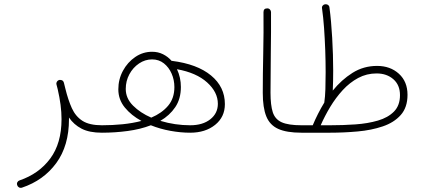

<svg xmlns="http://www.w3.org/2000/svg" viewBox="-20 -632 2021 908"><path d="M247.1 -232.4Q245.6 -237.3 247.6 -242.2Q249 -246.6 252.9 -250Q256.3 -252.9 260.7 -253.9Q263.7 -254.4 266.1 -253.9Q278.8 -253.4 282.2 -240.7Q285.6 -226.6 289.1 -212.9Q302.2 -159.2 319.8 -120.4Q337.4 -81.5 370.1 -60.5Q402.8 -39.6 461.9 -39.6H462.4Q480 -39.6 480 -22Q480 -4.4 462.4 -4.4H461.9Q402.8 -4.4 366 -23.4Q329.1 -42.5 306.2 -76.2Q306.2 -72.3 306.2 -68.4Q306.2 57.1 246.1 139.2Q186 221.2 84 255.4Q76.2 257.8 69.8 254.2Q63.5 250.5 61.5 244.1Q58.6 235.8 62.3 229.5Q65.9 223.1 72.3 221.2Q164.1 189.9 217.5 117.9Q271 45.9 271 -68.4Q271 -101.1 266.4 -136.5Q261.7 -171.9 252.9 -210Q250.5 -219.7 247.1 -232.4Z M444.8 -22Q444.8 -39.6 462.4 -39.6Q512.2 -39.6 559.8 -44.4Q607.4 -49.3 648.9 -60.1Q601.1 -85.9 570.3 -123.5Q539.6 -161.1 539.6 -209.5Q539.6 -256.8 561.3 -297.1Q583 -337.4 619.4 -362.3Q655.8 -387.2 699.2 -387.2Q727.5 -387.2 751 -375.5Q774.4 -363.8 791.5 -344.2H793Q912.6 -329.1 978 -275.1Q1043.5 -221.2 1043.5 -139.6Q1043.5 -78.6 997.3 -41.5Q951.2 -4.4 879.4 -4.4Q834.5 -4.4 785.9 -13.2Q737.3 -22 693.4 -39.6Q643.6 -20.5 583.7 -12.5Q523.9 -4.4 462.4 -4.4Q455.1 -4.4 450 -9.5Q444.8 -14.6 444.8 -22ZM574.7 -211.4Q574.7 -167 609.1 -132.6Q643.6 -98.1 695.3 -75.7Q745.1 -96.7 774.9 -131.8Q804.7 -167 804.7 -220.2Q804.7 -253.9 791.7 -283.7Q778.8 -313.5 755.1 -332.3Q731.4 -351.1 699.2 -351.1Q666 -351.1 637.5 -331.8Q608.9 -312.5 591.8 -280.8Q574.7 -249 574.7 -211.4ZM835.4 -220.7Q835.4 -164.6 808.8 -125.2Q782.2 -85.9 738.3 -60.5Q807.6 -39.6 879.4 -39.6Q939 -39.6 974.6 -67.9Q1010.3 -96.2 1010.3 -141.1Q1010.3 -196.3 959.5 -242.2Q908.7 -288.1 816.9 -304.7Q835.4 -265.6 835.4 -220.7Z M1222.7 -192.9Q1222.7 -280.3 1224.9 -380.1Q1227.1 -480 1226.1 -574.2Q1226.1 -592.3 1243.2 -592.3Q1251 -592.8 1256.1 -587.6Q1261.2 -582.5 1261.7 -575.2Q1262.2 -481 1260.7 -381.1Q1259.3 -281.2 1259.3 -193.4Q1259.3 -134.8 1270 -101.3Q1280.8 -67.9 1312.3 -53.7Q1343.8 -39.6 1405.8 -39.6H1406.2Q1423.8 -39.6 1423.8 -22Q1423.8 -4.4 1406.2 -4.4H1405.8Q1335.4 -4.4 1295.7 -22.5Q1255.9 -40.5 1239.3 -81.8Q1222.7 -123 1222.7 -192.9Z M1388.7 -22Q1388.7 -39.6 1406.2 -39.6H1459Q1470.2 -66.4 1483.9 -93.5Q1497.6 -120.6 1513.7 -147Q1513.7 -147.5 1513.7 -147.9Q1517.6 -173.3 1518.8 -210Q1520 -246.6 1520 -290.5Q1520 -340.8 1518.1 -395Q1516.1 -449.2 1512.5 -500.2Q1508.8 -551.3 1502.9 -592.3Q1501.5 -600.1 1506.3 -605.7Q1511.2 -611.3 1517.6 -611.8Q1525.4 -612.8 1531.5 -608.4Q1537.6 -604 1538.1 -596.2Q1546.4 -534.2 1551 -452.9Q1555.7 -371.6 1555.7 -298.3Q1555.7 -272.5 1555.2 -248.5Q1554.7 -224.6 1553.7 -203.6Q1594.7 -254.4 1647 -287.4Q1699.2 -320.3 1763.2 -320.3Q1825.7 -320.3 1866.5 -283.2Q1907.2 -246.1 1907.2 -183.6Q1907.2 -124 1875.2 -88.1Q1843.3 -52.2 1789.8 -34.2Q1736.3 -16.1 1671.1 -10.3Q1606 -4.4 1540 -4.4H1406.2Q1398.9 -4.4 1393.8 -9.5Q1388.7 -14.6 1388.7 -22ZM1760.7 -284.7Q1713.9 -284.7 1673.8 -263.2Q1633.8 -241.7 1600.8 -205.8Q1567.9 -169.9 1541.7 -126.5Q1515.6 -83 1496.6 -39.6H1541.5Q1602.1 -39.6 1660.9 -43.7Q1719.7 -47.9 1767.3 -61.8Q1814.9 -75.7 1843.3 -104.5Q1871.6 -133.3 1871.6 -182.1Q1871.6 -230 1840.3 -257.3Q1809.1 -284.7 1760.7 -284.7Z"/></svg>

Font: Mikhak ExtraLight
Style: Regular
Weight: 200
Designer: Amin Abedi
Version: Version 3.3